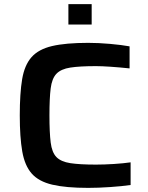

<svg xmlns="http://www.w3.org/2000/svg" viewBox="-20 -904 716 932"><path d="M408 8Q300 8 234 -7.5Q168 -23 134 -61.5Q100 -100 88 -169Q76 -238 76 -344Q76 -451 87.5 -519.5Q99 -588 133 -626.5Q167 -665 233 -680.5Q299 -696 408 -696Q458 -696 514 -691Q570 -686 609 -679V-572Q561 -577 517.5 -580Q474 -583 446 -583Q367 -583 321.5 -576Q276 -569 254 -546Q232 -523 226 -475Q220 -427 220 -344Q220 -261 226 -212.5Q232 -164 254 -141.5Q276 -119 321.5 -112Q367 -105 446 -105Q486 -105 533 -108Q580 -111 614 -116V-6Q573 0 515 4Q457 8 408 8ZM312 -785V-884H425V-785Z"/></svg>

Font: Saira Expanded SemiBold
Style: Regular
Weight: 600
Width: 7
Designer: Hector Gatti with collaboration of the Omnibus-Type team
Foundry: Omnibus-Type
Version: Version 1.100; ttfautohint (v1.8.3)